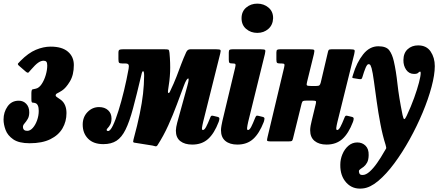

<svg xmlns="http://www.w3.org/2000/svg" viewBox="-43 -798 2472 1083"><path d="M-23 -124Q-23 -165.5 -0.2 -197.8Q22.5 -230 63 -230Q88.5 -230 105.2 -212.2Q122 -194.5 122 -164.5Q122 -141.5 113.2 -126.8Q104.5 -112 95.5 -102Q86.5 -92 86.5 -83Q86.5 -60 110.5 -60Q127.5 -60 142.2 -76.8Q157 -93.5 166.2 -119.5Q175.5 -145.5 175.5 -172.5Q175.5 -210.5 156 -216.5Q147.5 -219 142.8 -218.8Q138 -218.5 136 -222.5Q134 -226.5 134 -241V-270Q134 -292 140.2 -293.8Q146.5 -295.5 159.5 -298Q177.5 -302 192 -323.8Q206.5 -345.5 215 -374.5Q223.5 -403.5 223.5 -428.5Q223.5 -444 218.5 -449.8Q213.5 -455.5 203 -455.5Q188 -455.5 172 -444.2Q156 -433 132 -405Q123.5 -395.5 118.8 -390Q114 -384.5 103 -393.5L65.5 -426Q54.5 -435 59 -440.2Q63.5 -445.5 72.5 -454.5Q117 -499.5 159.5 -517.2Q202 -535 242.5 -535Q307 -535 340.2 -506.5Q373.5 -478 373.5 -431Q373.5 -375.5 351.2 -338.5Q329 -301.5 306.5 -287Q289 -276 280 -271.8Q271 -267.5 271 -260Q271 -254 279.8 -249Q288.5 -244 301.5 -234Q332 -209.5 332 -160Q332 -112.5 309.5 -74Q287 -35.5 241 -12.8Q195 10 124.5 10Q63.5 10 31.8 -12Q0 -34 -11.5 -65Q-23 -96 -23 -124Z M1199 -495 1103 -111Q1101.5 -105 1098.8 -91.8Q1096 -78.5 1096 -75Q1096 -64.5 1101 -64.5Q1110 -64.5 1119.5 -82.2Q1129 -100 1141.5 -131.5Q1145 -141.5 1148.5 -144.2Q1152 -147 1160.5 -144.5L1185.5 -138.5Q1194.5 -136 1194.5 -128.8Q1194.5 -121.5 1190.5 -110.5Q1165.5 -45 1130.5 -13.8Q1095.5 17.5 1041.5 17.5Q999 17.5 974 -2Q949 -21.5 949 -61.5Q949 -69 951.2 -82Q953.5 -95 956.5 -106L1013.5 -312.5Q1026.5 -359 1017.2 -355.2Q1008 -351.5 994.5 -315.5Q976 -266 954.5 -208.2Q933 -150.5 906.5 -91.5Q880 -32.5 845.5 21Q840.5 29 833 27Q825.5 25 817 23L713.5 6.5Q708 5 708 1Q708 -3 710 -11Q732.5 -94 745.2 -156Q758 -218 763.8 -269.2Q769.5 -320.5 770 -371Q770 -395 764.5 -396.5Q759 -398 754 -374Q727.5 -261.5 707.2 -186.2Q687 -111 665.2 -67Q643.5 -23 614 -4Q584.5 15 540 15Q484 15 453.8 -15.8Q423.5 -46.5 423.5 -95Q423.5 -138 450.8 -166Q478 -194 515.5 -194Q547.5 -194 566.8 -176.2Q586 -158.5 586 -130Q586 -108.5 579 -95.8Q572 -83 565.2 -76.2Q558.5 -69.5 558.5 -66Q558.5 -59 567 -59Q579 -59 594 -90.2Q609 -121.5 625.2 -173.2Q641.5 -225 656.5 -287Q671.5 -349 682.5 -410.5Q685.5 -427 681.8 -433.5Q678 -440 664 -440H647.5Q632 -440 628.5 -444.5Q625 -449 625 -465V-500Q625 -514.5 630.8 -517.2Q636.5 -520 650 -520H885Q902.5 -520 907 -517.8Q911.5 -515.5 913 -500Q918.5 -440.5 916.5 -392.5Q914.5 -344.5 904.5 -286Q903 -277 906.8 -273.8Q910.5 -270.5 915 -280Q938.5 -329 952.8 -366.2Q967 -403.5 979.2 -436.2Q991.5 -469 1007.5 -504Q1012 -513.5 1018.2 -516.8Q1024.5 -520 1030.5 -520H1177.5Q1197 -520 1200.2 -516Q1203.5 -512 1199 -495Z M1319.5 -695Q1319.5 -733 1345.5 -755.2Q1371.5 -777.5 1408.5 -777.5Q1445 -777.5 1471.5 -755.2Q1498 -733 1497.5 -695Q1496 -657 1470.5 -634.8Q1445 -612.5 1408.5 -612.5Q1371.5 -612.5 1345.5 -634.8Q1319.5 -657 1319.5 -695ZM1451 -492.5 1357 -111Q1355.5 -105 1353 -91.8Q1350.5 -78.5 1350.5 -75Q1350.5 -64.5 1355.5 -64.5Q1364.5 -64.5 1373.8 -82.2Q1383 -100 1395.5 -131.5Q1399.5 -141.5 1402.8 -144.2Q1406 -147 1415 -144.5L1439.5 -138.5Q1449 -136 1448.8 -128.8Q1448.5 -121.5 1445 -110.5Q1419.5 -45 1384.8 -13.8Q1350 17.5 1296 17.5Q1253 17.5 1228.2 -3Q1203.5 -23.5 1203.5 -63.5Q1203.5 -74 1206.2 -89.5Q1209 -105 1211.5 -116L1283.5 -417Q1287 -431.5 1285 -435.8Q1283 -440 1271.5 -440H1269.5Q1255 -440 1251.2 -443.8Q1247.5 -447.5 1247.5 -462V-501.5Q1247.5 -514 1252 -517Q1256.5 -520 1268.5 -520H1428Q1449.5 -520 1452.5 -515.8Q1455.5 -511.5 1451 -492.5Z M1955 -492.5 1860.5 -111Q1859 -105 1856.2 -91.8Q1853.5 -78.5 1853.5 -75Q1853.5 -64.5 1858.5 -64.5Q1867.5 -64.5 1877 -82.2Q1886.5 -100 1899 -131.5Q1902.5 -141.5 1906 -144.2Q1909.5 -147 1918 -144.5L1943 -138.5Q1952 -136 1952 -128.8Q1952 -121.5 1948 -110.5Q1923 -45 1888 -13.8Q1853 17.5 1799 17.5Q1756.5 17.5 1731.5 -3Q1706.5 -23.5 1706.5 -63.5Q1706.5 -74 1709.2 -89.5Q1712 -105 1715 -116L1738.5 -213.5Q1741.5 -225.5 1737.8 -228Q1734 -230.5 1719 -230.5H1687Q1672.5 -230.5 1667 -228.2Q1661.5 -226 1658.5 -214.5L1609.5 -16Q1607 -5.5 1603.2 -3Q1599.5 -0.5 1586 -0.5H1483Q1463.5 -0.5 1463.2 -6.2Q1463 -12 1466.5 -26.5L1559.5 -417Q1563 -431.5 1560.8 -435.8Q1558.5 -440 1545 -440H1538Q1523.5 -440 1519.8 -443.8Q1516 -447.5 1516 -462V-501.5Q1516 -514 1520.5 -517Q1525 -520 1537 -520H1704Q1726 -520 1729 -515.8Q1732 -511.5 1727.5 -492.5L1689 -336Q1685 -320.5 1688.2 -316.8Q1691.5 -313 1711.5 -313H1740Q1754 -313 1758.5 -316.8Q1763 -320.5 1766 -331.5L1806 -501.5Q1808 -512 1811.2 -516Q1814.5 -520 1826.5 -520H1931.5Q1953.5 -520 1956.5 -515.5Q1959.5 -511 1955 -492.5Z M2292.5 -381Q2264.5 -381 2248.2 -404.2Q2232 -427.5 2232.5 -459.5Q2233 -499 2256.5 -520.5Q2280 -542 2315.5 -542Q2363 -542 2386.2 -507.2Q2409.5 -472.5 2409.5 -425Q2409.5 -376.5 2391.2 -308Q2373 -239.5 2341 -163Q2309 -86.5 2268 -12.5Q2227 61.5 2181.5 123Q2136 184.5 2090.2 222.8Q2044.5 261 2003.5 265Q1947 271.5 1911.2 233Q1875.5 194.5 1876.5 131Q1876.5 100.5 1888.5 71.8Q1900.5 43 1922.2 24.2Q1944 5.5 1972.5 5.5Q2000.5 5.5 2019 24Q2037.5 42.5 2036.5 77Q2036 104 2027.5 119.2Q2019 134.5 2008.2 142.8Q1997.5 151 1989.5 156Q1981.5 161 1981.5 168Q1981.5 174.5 1985 181.8Q1988.5 189 2002.5 189Q2021 189 2042 170.2Q2063 151.5 2084.2 121.2Q2105.5 91 2124.5 57Q2132.5 43.5 2134.8 39.8Q2137 36 2132 19Q2115 -34 2102.8 -98.5Q2090.5 -163 2081.8 -226.2Q2073 -289.5 2066.2 -339.5Q2059.5 -389.5 2053 -413.5Q2050.5 -421.5 2047.2 -428.8Q2044 -436 2035.5 -436Q2028 -436 2019.2 -415.5Q2010.5 -395 2000.5 -361Q1997.5 -352.5 1993.5 -351.8Q1989.5 -351 1982 -352L1954 -356.5Q1943 -357.5 1944.2 -362.8Q1945.5 -368 1949 -378.5Q1969 -445.5 2005.2 -491.2Q2041.5 -537 2091 -537Q2135.5 -537 2152.5 -514.5Q2169.5 -492 2178.5 -452.5Q2191 -398 2199 -324.5Q2207 -251 2227.5 -150Q2232.5 -126 2237.5 -126.2Q2242.5 -126.5 2251 -145Q2275.5 -197 2293 -245.8Q2310.5 -294.5 2320.2 -331.8Q2330 -369 2330 -386.5Q2330 -394 2326.5 -394Q2321.5 -394 2316 -387.5Q2310.5 -381 2292.5 -381Z"/></svg>

Font: Besley* Condensed
Style: Bold Italic
Weight: 700
Width: 3
Italic angle: -13°
Designer: Owen Earl
Foundry: indestructible type*
Version: Version 3.000; ttfautohint (v1.8.3)